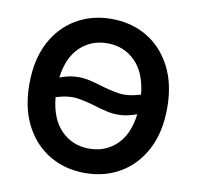

<svg xmlns="http://www.w3.org/2000/svg" viewBox="-82 -822 939 917"><g transform="rotate(10 387.5 -363.5)"><path d="M721.6 -363.6Q721.6 -246.1 677.7 -162.5Q633.9 -78.8 558.4 -34.4Q483 9.9 387.4 9.9Q291.9 9.9 216.3 -34.6Q140.6 -79.2 96.9 -162.8Q53.3 -246.4 53.3 -363.6Q53.3 -481.2 96.9 -564.8Q140.6 -648.4 216.3 -692.8Q291.9 -737.2 387.4 -737.2Q483 -737.2 558.4 -692.8Q633.9 -648.4 677.7 -564.8Q721.6 -481.2 721.6 -363.6ZM387.4 -108.3Q466.3 -108.3 520.1 -160Q573.9 -211.6 585.9 -310Q542.3 -294 507.3 -292.4Q472.3 -290.8 442.1 -297.8Q411.9 -304.7 382.8 -313.6Q341.3 -326.7 295.6 -334.3Q250 -342 187.5 -322.8Q197.1 -218.4 251.8 -163.4Q306.5 -108.3 387.4 -108.3ZM587.4 -405.5Q577.4 -509.6 522.9 -564.3Q468.4 -619 387.4 -619Q308.9 -619 255.1 -567.6Q201.3 -516.3 188.9 -418.3Q232.6 -434.3 267.4 -435.7Q302.2 -437.1 332.4 -430.2Q362.6 -423.3 391.3 -414.4Q433.2 -401.3 478.9 -393.6Q524.5 -386 587.4 -405.5Z"/></g></svg>

Font: Inter UI Semi Bold
Style: Regular
Weight: 600
Designer: Rasmus Andersson
Foundry: rsms
Version: 3.2;8d6f07862